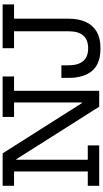

<svg xmlns="http://www.w3.org/2000/svg" viewBox="326 -1118 802 1495"><g transform="rotate(-90 727.5 -371.0)"><path d="M643.5 0 167.5 -752H280.5L757 0ZM28 -663V-752H280L279 -645.5H230.5V-89H342.5V0H28V-89H139.5V-663ZM564 -663V-752H879V-663H767.5V0H644L609 -134H676.5V-663ZM1099 10Q978 10 923 -55Q868 -120 868 -239V-294.5H966V-239Q966 -163 999.5 -124.5Q1033 -86 1098 -86Q1163.5 -86 1197.2 -123.8Q1231 -161.5 1231 -239V-663H1099V-752H1440.5V-663H1329V-238Q1329 -161.5 1304.2 -106Q1279.5 -50.5 1228.5 -20.2Q1177.5 10 1099 10Z"/></g></svg>

Font: Hepta Slab Medium
Style: Regular
Weight: 500
Designer: Michael LaGattuta
Foundry: Michael LaGattuta
Version: Version 1.102